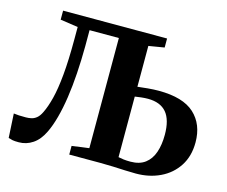

<svg xmlns="http://www.w3.org/2000/svg" viewBox="-104 -887 1229 1038"><g transform="rotate(15 510.5 -368.0)"><path d="M79.5 6.5Q55.5 6.5 44.2 4.2Q33 2 21 -2L13.5 -137Q30 -135 43.2 -134.2Q56.5 -133.5 81.5 -133.5Q97 -133.5 112 -136.8Q127 -140 141 -151.2Q155 -162.5 166.5 -186.5Q183.5 -221 197 -274Q210.5 -327 218.2 -408.8Q226 -490.5 226 -610.5V-678L127 -692.5V-743H709V-692.5L621.5 -678V-449.5Q644.5 -452.5 677.5 -455.5Q710.5 -458.5 739 -458.5Q875.5 -458.5 939.2 -399.8Q1003 -341 1003 -240Q1003 -162.5 967 -107.2Q931 -52 870.2 -23Q809.5 6 734.5 6Q706 6 674 4.5Q642 3 607.2 1.5Q572.5 0 536 0H360.5V-48.5L456.5 -61.5V-678H292.5V-588Q292 -509 287.2 -436Q282.5 -363 273 -298.8Q263.5 -234.5 249.2 -181.8Q235 -129 216.5 -91Q193 -41.5 157.2 -17.5Q121.5 6.5 79.5 6.5ZM689.5 -48.5Q740 -48.5 771.5 -72.2Q803 -96 817.5 -138.5Q832 -181 832 -236.5Q832 -320.5 797.8 -361Q763.5 -401.5 693.5 -401.5Q677 -401.5 656.2 -399.2Q635.5 -397 621.5 -394.5V-55.5Q634.5 -52.5 651.2 -50.5Q668 -48.5 689.5 -48.5Z"/></g></svg>

Font: Merriweather 60pt ExtraBold
Style: Regular
Weight: 800
Version: Version 2.100